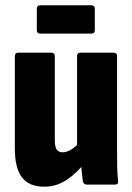

<svg xmlns="http://www.w3.org/2000/svg" viewBox="-20 -697 498 725"><path d="M148 8Q90 8 63 -27Q36 -62 36 -137V-485Q36 -498 49 -498H174Q187 -498 187 -485V-168Q187 -143 194 -132.5Q201 -122 216 -122Q233 -122 250 -133Q267 -144 283 -161L301 -84Q273 -46 233.5 -19Q194 8 148 8ZM308 0Q297 0 293 -11Q291 -27 288.5 -50Q286 -73 286 -92L271 -137V-485Q271 -498 284 -498H409Q422 -498 422 -485V-130Q422 -98 422.5 -68.5Q423 -39 426 -14Q428 0 414 0ZM132 -570Q119 -570 119 -583V-664Q119 -677 132 -677H325Q338 -677 338 -664V-583Q338 -570 325 -570Z"/></svg>

Font: Sofia Sans Condensed Black
Style: Regular
Weight: 900
Designer: Botio Nikoltchev, Ani Petrova
Foundry: lettersoup
Version: Version 4.101